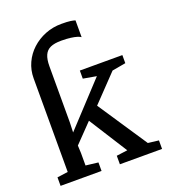

<svg xmlns="http://www.w3.org/2000/svg" viewBox="-148 -939 931 1048"><g transform="rotate(-20 317.0 -415.0)"><path d="M23 0V-49.5L85.5 -58V-602Q85.5 -649.5 104.5 -691Q123.5 -732.5 157.2 -763.5Q191 -794.5 235 -812Q279 -829.5 329 -829.5Q364 -829.5 381 -827Q398 -824.5 408.5 -821V-723.5Q402 -728.5 387.8 -733Q373.5 -737.5 351 -740.5Q328.5 -743.5 297 -743.5Q257.5 -743.5 234 -733Q210.5 -722.5 199.8 -698.5Q189 -674.5 189 -634V-308.5L187 -250.5L414 -495L337 -508.5V-555.5H584V-508.5L505 -494.5L360 -343L550.5 -57L612.5 -49.5V0H367.5V-49.5L431.5 -58L290 -281L187 -174.5L189 -130V-58L261 -49.5V0Z"/></g></svg>

Font: Merriweather Light 18pt
Style: Regular
Weight: 400
Version: Version 2.100